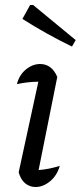

<svg xmlns="http://www.w3.org/2000/svg" viewBox="-20 -745 324 771"><path d="M220 -79Q209 -40 181 -17Q153 6 123 6Q99 6 81 -9Q63 -24 55 -53L134 -417Q86 -416 48 -407Q57 -444 84 -466Q111 -488 141 -488Q188 -488 210 -436L135 -62Q180 -66 220 -79ZM269 -558Q166 -608 70 -669L101 -725H113L284 -584Z"/></svg>

Font: Piazzolla
Style: Italic
Weight: 400
Italic angle: -11.3°
Designer: Juan Pablo del Peral
Foundry: Huerta Tipografica
Version: Version 1.330